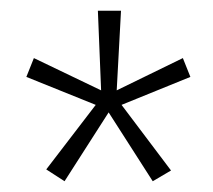

<svg xmlns="http://www.w3.org/2000/svg" viewBox="-20 -829 396 357"><path d="M100 -492 66 -514 158 -634 29 -686 43 -721 168 -661 162 -809H205L197 -661L320 -721L334 -686L206 -634L298 -512L264 -492L182 -620Z"/></svg>

Font: Oswald ExtraLight
Style: Regular
Weight: 250
Designer: Vernon Adams
Foundry: Vernon Adams
Version: Version 4.103;gftools[0.9.33.dev8+g029e19f]